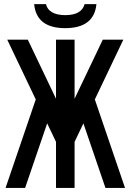

<svg xmlns="http://www.w3.org/2000/svg" viewBox="-20 -924 642 944"><path d="M454.1 -903.8H396Q381.3 -849.6 300.8 -849.6Q260.7 -849.6 236.3 -863.5Q211.9 -877.4 206.1 -903.8H147.9Q159.2 -785.6 300.8 -785.6Q371.6 -785.6 410.2 -815.4Q448.7 -845.2 454.1 -903.8ZM103.5 0 211.9 -317.4 255.4 -226.6V0H346.7V-226.6L390.1 -317.4L498.5 0H594.7L446.3 -435.1L586.4 -729H485.4L346.7 -438.5V-729H255.4V-438.5L116.7 -729H15.6L155.8 -435.1L7.3 0Z"/></svg>

Font: Hack Dev
Style: Regular
Weight: 400
Designer: Christopher Simpkins
Foundry: Christopher Simpkins
Version: Version 2.0315